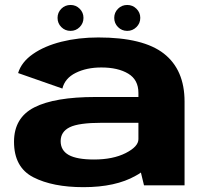

<svg xmlns="http://www.w3.org/2000/svg" viewBox="-20 -747 828 774"><path d="M560.5 0 548 -51.5Q538.5 -44.5 527 -38.5Q446 7.5 316.5 7.5Q192 7.5 114.2 -32.5Q36.5 -72.5 36.5 -175.5Q36.5 -272.5 118.5 -314.2Q200.5 -356 365 -356H538V-372.5Q538 -425.5 496.8 -450.2Q455.5 -475 388.5 -475Q329 -475 285.2 -453.2Q241.5 -431.5 231.5 -390L53 -452.5Q66.5 -497 112.8 -529.2Q159 -561.5 227.8 -578.8Q296.5 -596 376.5 -596Q557.5 -596 640.8 -530.8Q724 -465.5 724 -337.5V0ZM538 -186V-252H390.5Q297.5 -252 261 -234Q224.5 -216 224.5 -178Q224.5 -140.5 257.2 -122.2Q290 -104 359 -104Q435.5 -104 486.8 -130Q538 -156 538 -186ZM264.5 -622.5Q242.5 -622.5 227.2 -637.8Q212 -653 212 -675Q212 -696.5 227.2 -711.8Q242.5 -727 264.5 -727Q286 -727 301.2 -711.8Q316.5 -696.5 316.5 -675Q316.5 -653 301.2 -637.8Q286 -622.5 264.5 -622.5ZM493 -622.5Q471 -622.5 455.8 -637.8Q440.5 -653 440.5 -675Q440.5 -696.5 455.8 -711.8Q471 -727 493 -727Q514.5 -727 530 -711.8Q545.5 -696.5 545.5 -675Q545.5 -653 530 -637.8Q514.5 -622.5 493 -622.5Z"/></svg>

Font: Anybody ExtraExpanded Regular
Style: Bold
Weight: 700
Width: 8
Designer: Tyler Finck
Foundry: Etcetera Type Company
Version: Version 1.010; ttfautohint (v1.8.3) -l 8 -r 50 -G 200 -x 14 